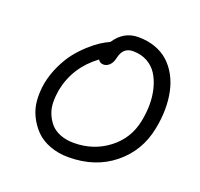

<svg xmlns="http://www.w3.org/2000/svg" viewBox="-107 -766 865 829"><g transform="rotate(20 325.5 -351.5)"><path d="M286.1 -56.2Q239.3 -56.2 200.2 -71Q161.1 -85.9 136.2 -111.3Q111.3 -136.7 94.7 -170.7Q78.1 -204.6 75.7 -242.7Q73.2 -280.8 80.1 -320.8Q88.9 -364.7 108.2 -405.3Q127.4 -445.8 149.9 -474.1Q172.4 -502.4 199 -526.4Q225.6 -550.3 246.8 -564Q268.1 -577.6 287.1 -585.9Q327.1 -647 394 -647Q437 -647 472.4 -634.3Q507.8 -621.6 533.2 -598.4Q558.6 -575.2 575.9 -543.2Q593.3 -511.2 601.3 -472.9Q609.4 -434.6 608.9 -391.1Q608.4 -347.7 599.1 -301.8Q577.6 -192.4 493.4 -124.3Q409.2 -56.2 286.1 -56.2ZM148.9 -314Q144 -285.2 144.3 -257.6Q144.5 -230 154.5 -205.3Q164.6 -180.7 180.9 -162.1Q197.3 -143.6 224.6 -132.8Q252 -122.1 287.1 -122.1Q377 -122.1 445.3 -174.1Q513.7 -226.1 530.8 -312Q538.6 -350.6 538.8 -388.4Q539.1 -426.3 530.3 -461.4Q521.5 -496.6 504.6 -523.4Q487.8 -550.3 459.2 -566.2Q430.7 -582 393.1 -582Q346.7 -582 335.9 -528.8Q331.5 -507.8 319.1 -495.8Q306.6 -483.9 292 -483.9Q275.4 -483.9 267.1 -498Q171.4 -427.2 148.9 -314Z"/></g></svg>

Font: Shantell Sans Irregular Bouncy
Style: Italic
Weight: 300
Italic angle: -11.31°
Designer: Stephen Nixon, Anya Danilova, Shantell Martin
Foundry: Arrow Type
Version: Version 1.006;[9816181b4]